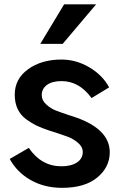

<svg xmlns="http://www.w3.org/2000/svg" viewBox="-20 -859 561 896"><path d="M25.4 -117.2 114.3 -168.9Q172.9 -83 266.6 -83Q312.5 -83 339.4 -101.1Q366.2 -119.1 366.2 -149.4Q366.2 -173.8 344.2 -192.4Q322.3 -210.9 297.9 -220.2Q273.4 -229.5 224.6 -245.1Q215.8 -248 211.9 -249Q176.8 -260.7 152.8 -272Q128.9 -283.2 102.5 -302.2Q76.2 -321.3 62.5 -350.1Q48.8 -378.9 48.8 -417Q48.8 -491.2 111.3 -536.1Q173.8 -581.1 266.6 -581.1Q335.9 -581.1 397.5 -544.4Q459 -507.8 489.3 -451.2L407.2 -401.4Q349.6 -480.5 267.6 -480.5Q222.7 -480.5 198.7 -462.4Q174.8 -444.3 174.8 -415Q174.8 -390.6 195.8 -371.6Q216.8 -352.5 239.3 -343.8Q261.7 -335 302.7 -321.3Q313.5 -318.4 318.4 -316.4Q492.2 -260.7 492.2 -148.4Q492.2 -79.1 434.1 -30.8Q376 17.6 269.5 17.6Q187.5 17.6 123.5 -18.6Q59.6 -54.7 25.4 -117.2ZM168 -654.3 279.3 -838.9H428.7L272.5 -654.3Z"/></svg>

Font: Gothic A1
Style: Bold
Weight: 700
Version: Version 2.50